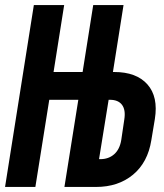

<svg xmlns="http://www.w3.org/2000/svg" viewBox="-30 -740 650 760"><path d="M-10 0 104 -720H224L182 -455H297L339 -720H459L417 -455H422Q510 -455 553.5 -406Q597 -357 583 -269L569 -185Q555 -97 496.5 -48.5Q438 0 350 0H225L280 -345H165L110 0ZM367 -110Q400 -110 422 -129.5Q444 -149 450 -186L462 -267Q468 -305 453 -325Q438 -345 405 -345H400L362 -110Z"/></svg>

Font: JetBrains Mono ExtraBold
Style: Italic
Weight: 800
Designer: Philipp Nurullin, Konstantin Bulenkov
Foundry: JetBrains
Version: Version 1.000; ttfautohint (v1.8.3)